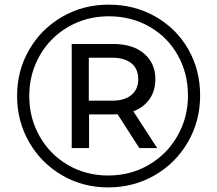

<svg xmlns="http://www.w3.org/2000/svg" viewBox="-20 -801 932 824"><path d="M838.9 -391.1Q838.9 -282.2 786.7 -191.7Q734.4 -101.1 643.9 -48.9Q553.3 3.3 444.4 3.3Q335.6 3.3 246.1 -48.9Q156.7 -101.1 105 -191.1Q53.3 -281.1 53.3 -388.9Q53.3 -497.8 105 -587.2Q156.7 -676.7 246.7 -728.9Q336.7 -781.1 446.7 -781.1Q556.7 -781.1 646.7 -730Q736.7 -678.9 787.8 -590Q838.9 -501.1 838.9 -391.1ZM786.7 -391.1Q786.7 -486.7 742.8 -564.4Q698.9 -642.2 621.1 -686.7Q543.3 -731.1 446.7 -731.1Q351.1 -731.1 272.8 -685.6Q194.4 -640 150 -561.7Q105.6 -483.3 105.6 -388.9Q105.6 -294.4 150 -216.1Q194.4 -137.8 271.7 -92.8Q348.9 -47.8 444.4 -47.8Q540 -47.8 618.3 -93.3Q696.7 -138.9 741.7 -217.8Q786.7 -296.7 786.7 -391.1ZM552.2 -323.3 654.4 -165.6H577.8L484.4 -311.1Q478.9 -310 466.7 -310H362.2V-165.6H287.8V-612.2H466.7Q550 -612.2 598.3 -571.1Q646.7 -530 646.7 -461.1Q646.7 -411.1 621.7 -375.6Q596.7 -340 552.2 -323.3ZM573.3 -461.1Q573.3 -505.6 543.9 -529.4Q514.4 -553.3 461.1 -553.3H361.1V-368.9H461.1Q514.4 -368.9 543.9 -393.3Q573.3 -417.8 573.3 -461.1Z"/></svg>

Font: Paperlogy 5 Medium
Style: Regular
Weight: 500
Designer: redesigned by Lee Juim, glyphs from Gmarket Sans & Montserrat
Foundry: PT&
Version: Version 1.001